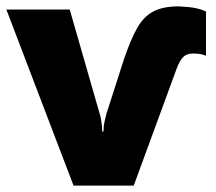

<svg xmlns="http://www.w3.org/2000/svg" viewBox="-20 -583 677 603"><path d="M541 -563Q547 -563 574.5 -560.5Q602 -558 627 -547V-408Q614 -413 604.5 -414Q595 -415 587 -415Q567 -415 556 -404.5Q545 -394 535 -368L400 0H211L0 -553H199L293 -226Q295 -222 298 -204Q301 -186 301 -170H305Q305 -187 308.5 -202Q312 -217 314 -225L369 -396Q390 -458 410.5 -494.5Q431 -531 461.5 -547Q492 -563 541 -563Z"/></svg>

Font: Noto Sans Black
Style: Regular
Weight: 900
Designer: Monotype Design Team
Foundry: Monotype Imaging Inc.
Version: Version 2.007